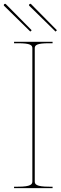

<svg xmlns="http://www.w3.org/2000/svg" viewBox="-48 -977 318 997"><path d="M116.5 -820 -17.5 -955.5C-20.5 -958.5 -24.5 -957 -26 -955.5C-27.5 -954 -30 -950 -27 -947L109.5 -813ZM247.5 -820 113.5 -955.5C110.5 -958.5 106.5 -957 105 -955.5C103.5 -954 101 -950 104 -947L240.5 -813ZM225 0V-7.5H207.5C139 -7.5 132.5 -20.5 132.5 -35V-726.5C132.5 -742 141.5 -752.5 207.5 -752.5H225V-760H25V-752.5H45C111 -752.5 120 -742 120 -726.5V-35C120 -20.5 113.5 -7.5 45 -7.5H25V0Z"/></svg>

Font: Znikomit
Style: Regular
Weight: 100
Designer: gluk
Foundry: gluk
Version: Version 0.55